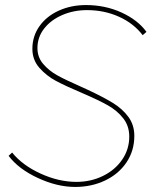

<svg xmlns="http://www.w3.org/2000/svg" viewBox="-20 -730 606 759"><path d="M14 -114 28 -127Q68 -77 140 -44Q212 -11 282 -11Q339 -11 387 -34.5Q435 -58 463 -99Q491 -140 491 -190Q491 -232 467 -262.5Q443 -293 406.5 -313.5Q370 -334 312 -359Q239 -390 201.5 -410Q164 -430 136 -461.5Q108 -493 108 -537Q108 -587 136 -626.5Q164 -666 212.5 -688Q261 -710 320 -710Q396 -710 460.5 -680.5Q525 -651 559 -604L544 -591Q508 -638 450 -664Q392 -690 324 -690Q271 -690 226 -670.5Q181 -651 154.5 -617Q128 -583 128 -540Q128 -504 150.5 -477.5Q173 -451 205 -433Q237 -415 292 -391Q310 -383 327 -375Q387 -347 425.5 -323.5Q464 -300 487.5 -268Q511 -236 511 -193Q511 -134 480 -88Q449 -42 395.5 -16.5Q342 9 277 9Q206 9 129.5 -26.5Q53 -62 14 -114Z"/></svg>

Font: Fixel Italic Variable Display Thin
Style: Italic
Weight: 100
Italic angle: -10°
Designer: AlfaBravo + MacPaw
Foundry: Kyrylo Tkachov, Marchela Mozhyna, Serhii Makarenko, Maria Weinstein, Zakhar Kryvoshyya
Version: Version 1.210;Glyphs 3.2 (3217)